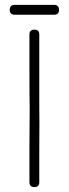

<svg xmlns="http://www.w3.org/2000/svg" viewBox="-20 -760 280 780"><path d="M120.1 -700.2Q80.1 -700.2 70.3 -700.2Q59.6 -700.2 40 -700.2Q19.5 -700.2 19.5 -719.7Q19.5 -740.2 40 -740.2Q59.6 -740.2 70.3 -740.2Q80.1 -740.2 120.1 -740.2Q160.2 -740.2 169.9 -740.2Q179.7 -740.2 200.2 -740.2Q219.7 -740.2 219.7 -719.7Q219.7 -700.2 200.2 -700.2Q179.7 -700.2 169.9 -700.2Q160.2 -700.2 120.1 -700.2ZM139.6 -320.3Q140.6 -280.3 139.6 -160.2Q139.6 -40 139.6 -19.5Q139.6 0 120.1 0Q99.6 0 99.6 -19.5Q99.6 -40 99.6 -160.2Q100.6 -280.3 100.6 -320.3Q99.6 -359.4 99.6 -479.5Q99.6 -599.6 99.6 -620.1Q99.6 -639.6 120.1 -639.6Q139.6 -639.6 139.6 -620.1Q139.6 -599.6 139.6 -479.5Q139.6 -360.4 139.6 -320.3Z"/></svg>

Font: Demofont
Style: Regular
Weight: 400
Version: Version 1.0